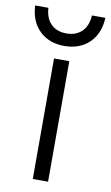

<svg xmlns="http://www.w3.org/2000/svg" viewBox="-141 -772 471 816"><g transform="rotate(10 94.5 -364.0)"><path d="M61 -520H127V0H61ZM-57 -728H0Q3 -682 28 -658Q53 -634 94 -634Q135 -634 160 -658Q185 -682 188 -728H246Q243 -660 202 -620Q161 -580 94 -580Q28 -580 -13 -620Q-54 -660 -57 -728Z"/></g></svg>

Font: Aspekta 300
Style: Regular
Weight: 300
Designer: Ivo Dolenc
Version: Version 2.000